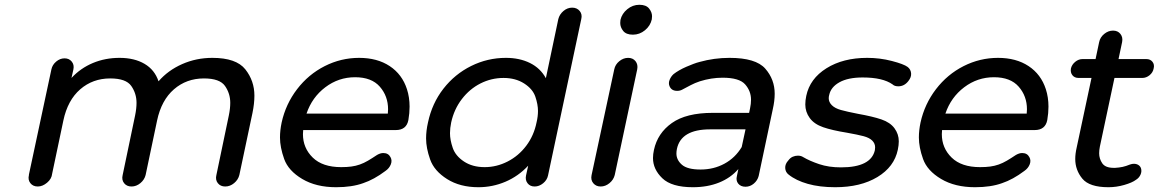

<svg xmlns="http://www.w3.org/2000/svg" viewBox="-20 -777 4846 803"><path d="M868 -535Q968 -535 1006 -487Q1044 -439 1044 -377Q1044 -344 1036 -305L981 -45Q976 -25 959 -11Q942 3 922 3Q902 3 891 -11Q880 -25 885 -45L937 -294Q943 -323 943 -347Q943 -386 921 -417.5Q899 -449 833 -449Q760 -449 707.5 -403.5Q655 -358 637 -273L589 -45Q584 -25 567 -11Q550 3 530 3Q510 3 499 -11Q488 -25 493 -45L545 -294Q551 -323 551 -347Q551 -386 529 -417.5Q507 -449 441 -449Q368 -449 315.5 -403.5Q263 -358 245 -273L198 -50Q196 -29 177 -13Q158 3 138 3Q118 3 107 -11Q96 -25 101 -45V-47L195 -487Q199 -506 215 -519.5Q231 -533 250 -533Q269 -533 280 -519.5Q291 -506 287 -487L279 -451Q317 -492 368.5 -513.5Q420 -535 480 -535Q542 -535 584.5 -510Q627 -485 643 -437Q683 -483 742 -509Q801 -535 868 -535Z M1688 -275Q1680 -233 1635 -233H1248Q1247 -225 1247 -216Q1247 -158 1288 -118Q1329 -78 1407 -78Q1431 -78 1449.5 -80.5Q1468 -83 1485 -89Q1502 -95 1519 -105Q1536 -115 1557 -129Q1571 -137 1583 -137Q1604 -137 1613 -120Q1621 -106 1614.5 -89.5Q1608 -73 1592 -62Q1544 -26 1499 -11Q1452 6 1386 6Q1302 6 1244 -28.5Q1186 -63 1168.5 -112Q1151 -161 1151 -202Q1151 -232 1158 -265Q1175 -342 1222.5 -404Q1270 -466 1338 -500.5Q1406 -535 1482 -535Q1558 -535 1610 -500.5Q1662 -466 1682 -404Q1693 -370 1693 -331Q1693 -304 1688 -275ZM1465 -454Q1396 -454 1340.5 -412Q1285 -370 1262 -302H1602Q1603 -311 1603 -320Q1603 -375 1568.5 -414.5Q1534 -454 1465 -454Z M2411 -697 2272 -43Q2268 -24 2251.5 -10.5Q2235 3 2216 3Q2197 3 2186.5 -10.5Q2176 -24 2180 -43L2189 -84Q2148 -40 2094 -17Q2040 6 1981 6Q1904 6 1850 -28Q1796 -62 1779 -110Q1762 -158 1762 -198Q1762 -230 1770 -265Q1787 -345 1834.5 -406Q1882 -467 1950.5 -501Q2019 -535 2096 -535Q2153 -535 2196.5 -513.5Q2240 -492 2263 -450L2315 -697Q2320 -717 2336.5 -731Q2353 -745 2373 -745Q2393 -745 2404.5 -731Q2416 -717 2411 -697ZM2007 -78Q2057 -78 2103 -101.5Q2149 -125 2181 -167.5Q2213 -210 2224 -265Q2230 -290 2230 -313Q2230 -340 2219 -372.5Q2208 -405 2172 -428Q2136 -451 2086 -451Q2035 -451 1989.5 -428Q1944 -405 1911.5 -362.5Q1879 -320 1867 -265Q1862 -241 1862 -220Q1862 -192 1873.5 -158.5Q1885 -125 1920.5 -101.5Q1956 -78 2007 -78Z M2551 -45Q2546 -25 2529 -11Q2512 3 2492 3Q2473 3 2461.5 -10.5Q2450 -24 2454 -44L2549 -487Q2553 -507 2570 -521Q2587 -535 2607 -535Q2627 -535 2638 -521Q2649 -507 2645 -487ZM2627 -632Q2599 -632 2586.5 -647.5Q2574 -663 2574 -681Q2574 -687 2575 -694Q2581 -720 2603.5 -738.5Q2626 -757 2654 -757Q2682 -757 2694.5 -741.5Q2707 -726 2707 -709Q2707 -703 2706 -696Q2700 -669 2677.5 -650.5Q2655 -632 2627 -632Z M3031 -535Q3141 -535 3180.5 -490Q3220 -445 3220 -385Q3220 -355 3212 -320L3153 -41Q3148 -22 3132.5 -9Q3117 4 3098 4Q3078 4 3067.5 -9Q3057 -22 3062 -41L3068 -70Q3036 -33 2987.5 -13.5Q2939 6 2878 6Q2789 6 2750 -31.5Q2711 -69 2711 -116Q2711 -132 2715 -150Q2730 -220 2790 -262.5Q2850 -305 2961 -305H3113L3117 -324Q3121 -343 3121 -360Q3121 -396 3096.5 -424Q3072 -452 3002 -452Q2955 -452 2907 -437Q2886 -430 2869 -421Q2852 -412 2833 -402Q2824 -397 2812 -397Q2788 -397 2780 -417Q2775 -429 2780.5 -443Q2786 -457 2797 -467Q2807 -475 2821 -483Q2835 -491 2850 -497.5Q2865 -504 2879.5 -509.5Q2894 -515 2906 -518Q2967 -535 3031 -535ZM2910 -68Q2965 -68 3010 -92.5Q3055 -117 3082 -162L3098 -236H2950Q2828 -236 2811 -154Q2809 -144 2809 -135Q2809 -108 2832 -88Q2855 -68 2910 -68Z M3473 6Q3408 6 3358.5 -8Q3309 -22 3278 -47Q3265 -57 3264 -74Q3263 -91 3277 -106Q3285 -117 3295.5 -121.5Q3306 -126 3317 -126Q3330 -126 3339 -120Q3366 -104 3406 -90.5Q3446 -77 3497 -77Q3623 -77 3639 -149Q3640 -155 3640 -161Q3640 -177 3628 -189Q3616 -201 3591.5 -207.5Q3567 -214 3522 -222Q3460 -232 3422.5 -245Q3385 -258 3366.5 -283.5Q3348 -309 3348 -340Q3348 -357 3352 -376Q3367 -448 3436.5 -491.5Q3506 -535 3607 -535Q3660 -535 3710 -522Q3760 -509 3776 -497Q3789 -487 3790.5 -470.5Q3792 -454 3779 -438Q3762 -416 3737 -416Q3721 -416 3713 -424Q3672 -453 3588 -453Q3527 -453 3491 -433Q3455 -413 3448 -380Q3446 -373 3446 -366Q3446 -350 3459 -337Q3472 -324 3497 -317Q3522 -310 3568 -301Q3630 -290 3666.5 -277.5Q3703 -265 3721 -240.5Q3739 -216 3739 -186Q3739 -170 3735 -151Q3720 -79 3649.5 -36.5Q3579 6 3473 6Z M4360 -275Q4352 -233 4307 -233H3920Q3919 -225 3919 -216Q3919 -158 3960 -118Q4001 -78 4079 -78Q4103 -78 4121.5 -80.5Q4140 -83 4157 -89Q4174 -95 4191 -105Q4208 -115 4229 -129Q4243 -137 4255 -137Q4276 -137 4285 -120Q4293 -106 4286.5 -89.5Q4280 -73 4264 -62Q4216 -26 4171 -11Q4124 6 4058 6Q3974 6 3916 -28.5Q3858 -63 3840.5 -112Q3823 -161 3823 -202Q3823 -232 3830 -265Q3847 -342 3894.5 -404Q3942 -466 4010 -500.5Q4078 -535 4154 -535Q4230 -535 4282 -500.5Q4334 -466 4354 -404Q4365 -370 4365 -331Q4365 -304 4360 -275ZM4137 -454Q4068 -454 4012.5 -412Q3957 -370 3934 -302H4274Q4275 -311 4275 -320Q4275 -375 4240.5 -414.5Q4206 -454 4137 -454Z M4731 -25Q4715 -13 4682 -3.5Q4649 6 4616 6Q4536 6 4506.5 -30Q4477 -66 4477 -112Q4477 -134 4483 -160L4545 -451H4491Q4474 -451 4465 -462.5Q4456 -474 4459 -491Q4463 -507 4477 -518.5Q4491 -530 4508 -530H4562L4577 -601Q4581 -621 4598 -635Q4615 -649 4635 -649Q4655 -649 4666 -635Q4677 -621 4673 -601L4658 -530H4774Q4791 -530 4800 -518.5Q4809 -507 4805 -491Q4802 -474 4788 -462.5Q4774 -451 4757 -451H4641L4580 -164Q4577 -149 4577 -136Q4577 -113 4590 -94Q4603 -75 4638 -75Q4641 -75 4644 -75Q4661 -76 4675 -79Q4689 -82 4706 -89Q4715 -92 4722 -92Q4733 -92 4741 -87Q4749 -82 4752 -73Q4756 -60 4750 -46.5Q4744 -33 4731 -25ZM4706 -89Q4706 -89 4706 -89Q4706 -89 4706 -89Q4706 -89 4706 -89Q4706 -89 4706 -89Z"/></svg>

Font: Sepalumica Med
Style: Italic
Weight: 500
Italic angle: -12°
Designer: Julieta Ulanovsky
Foundry: Julieta Ulanovsky
Version: Version 7.200